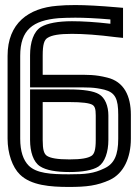

<svg xmlns="http://www.w3.org/2000/svg" viewBox="-20 -705 547 760"><path d="M498 -251C498 -325 471 -382 404 -398C356 -410 330 -409 271 -409H149V-486C149 -529 155 -547 168 -555C185 -566 215 -571 265 -571C311 -571 368 -567 438 -558L467 -555V-583V-651V-674L444 -676C375 -682 319 -685 278 -685C250 -685 226 -684 206 -682C94 -673 10 -614 10 -484V-156C10 -98 29 -43 59 -14C103 29 179 35 253 35C322 35 365 30 415 7C470 -19 498 -81 498 -156V-251ZM448 -251V-156C448 -91 432 -57 394 -39C351 -18 319 -15 253 -15C180 -15 125 -19 94 -49C72 -71 60 -106 60 -156V-484C60 -588 111 -624 211 -633C229 -634 251 -635 278 -635C313 -635 359 -633 417 -628V-611C357 -618 306 -621 265 -621C210 -621 167 -613 142 -598C113 -580 99 -538 99 -486V-384V-359H124H271C330 -359 351 -360 393 -350C436 -339 448 -314 448 -251ZM359 -151C359 -111 353 -95 342 -88C328 -79 302 -74 255 -74C207 -74 180 -79 166 -88C154 -96 149 -112 149 -151V-301H254C306 -301 334 -297 346 -290C355 -284 359 -275 359 -248V-151ZM409 -151V-248C409 -285 396 -318 372 -332C351 -345 309 -351 254 -351H124H99V-326V-151C99 -104 112 -64 138 -47C162 -31 203 -24 255 -24C306 -24 347 -31 370 -46C395 -63 409 -103 409 -151Z"/></svg>

Font: Gamestation DisplayOutline
Style: Regular
Weight: 400
Designer: Jonas Hecksher
Foundry: Jonas Hecksher, Playtypeª, e-types AS
Version: Version 1.003